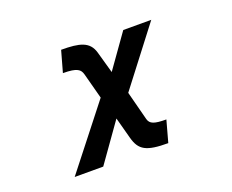

<svg xmlns="http://www.w3.org/2000/svg" viewBox="-107 -708 1214 1005"><g transform="rotate(-20 500.0 -205.5)"><path d="M673 120 706 0C639 0 616 -9 608 -37L566 -199L810 -517H654L522 -331L488 -452C469 -518 416 -531 313 -531L280 -413C360 -413 376 -397 384 -368L422 -225L152 119H311L462 -94L494 25C514 99 551 120 673 120Z"/></g></svg>

Font: LINE Seed JP App_OTF Bold
Style: Regular
Weight: 700
Designer: LINE & Fontrix & Fontworks
Version: Version 1.009